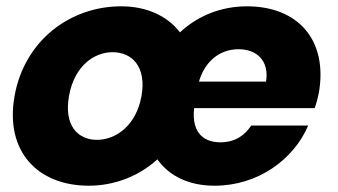

<svg xmlns="http://www.w3.org/2000/svg" viewBox="-20 -586 1081 614"><path d="M432.5 -279.2C415.8 -184.8 350.8 -138.8 290.2 -138.8C228.5 -138.8 183.9 -184.8 200.7 -279.2C217.4 -373.5 279.5 -419.1 340.2 -419.1C401.4 -419.1 449.2 -373.5 432.5 -279.2ZM26.6 -279.2C-4.9 -102.5 99.8 7.9 264.2 7.9C345.6 7.9 424 -22.4 483.3 -76.4C521.6 -22.4 584.8 7.9 666.2 7.9C804.9 7.9 919.2 -75.9 965.6 -184.6H783.4C764.4 -155.3 733.6 -130.9 684.8 -130.9C625.4 -130.9 587.7 -168.5 603 -254.7L611.1 -303.5C625.9 -384.2 678.6 -428.6 742.9 -428.6C800.4 -428.6 841.6 -392.2 830.8 -325H574.6L559.1 -240.2H986.2C992.2 -256.5 996.6 -273.5 999.6 -288.9C1029.2 -457.9 933 -565.8 769.7 -565.8C686.8 -565.8 612.3 -535.4 555.4 -482.5C515.2 -535.4 448.5 -565.8 367.6 -565.8C203.7 -565.8 58.1 -455.9 26.6 -279.2Z"/></svg>

Font: Poppins Devanagari Thin
Style: Italic
Weight: 100
Italic angle: -10°
Designer: Ninad Kale (Devanagari), Jonny Pinhorn (Latin)
Foundry: Indian Type Foundry
Version: 4.005